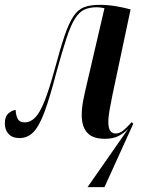

<svg xmlns="http://www.w3.org/2000/svg" viewBox="-23 -564 595 794"><path d="M507 -31Q488 -12 466 -1Q444 10 410 10Q361 10 338 -15Q315 -40 315 -88Q315 -118 321.5 -150.5Q328 -183 338 -225L409 -530Q392 -534 377 -534Q347 -534 325.5 -524Q304 -514 286.5 -486Q269 -458 251.5 -404.5Q234 -351 210 -264Q183 -160 161 -101Q139 -42 115 -17.5Q91 7 58 7Q28 7 12.5 -10Q-3 -27 -3 -53Q-3 -83 13 -96Q29 -109 42 -109Q42 -90 49.5 -74Q57 -58 80 -58Q103 -58 122.5 -78Q142 -98 161 -145.5Q180 -193 203 -277Q226 -363 244 -416Q262 -469 281 -497Q300 -525 325.5 -534.5Q351 -544 390 -544Q422 -544 455.5 -538.5Q489 -533 517 -525L442 -171Q436 -141 430.5 -111.5Q425 -82 425 -59Q425 -12 455 -12Q470 -12 483.5 -22Q497 -32 522 -59L528 -52L409 210H339Z"/></svg>

Font: Noto Serif Display ExtraCondensed SemiBold
Style: Italic
Weight: 600
Width: 2
Italic angle: -12°
Designer: Monotype Design Team
Foundry: Monotype Imaging Inc.
Version: Version 2.009